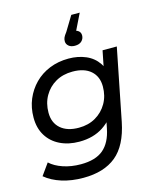

<svg xmlns="http://www.w3.org/2000/svg" viewBox="-141 -888 972 1185"><g transform="rotate(-15 345.0 -295.5)"><path d="M243 200Q168 200 106 180.5Q44 161 1 125L54 51Q85 80 136.5 97.5Q188 115 250 115Q344 115 394 72.5Q444 30 461 -57L486 -180L516 -279L531 -385L560 -530H651L560 -72Q531 72 453 136Q375 200 243 200ZM277 -22Q208 -22 154.5 -48Q101 -74 71 -122.5Q41 -171 41 -238Q41 -302 63.5 -355.5Q86 -409 126 -449.5Q166 -490 221.5 -512.5Q277 -535 343 -535Q403 -535 452.5 -514Q502 -493 531.5 -449.5Q561 -406 561 -337Q562 -249 528 -177.5Q494 -106 430.5 -64Q367 -22 277 -22ZM296 -106Q357 -106 403.5 -133Q450 -160 477 -207Q504 -254 504 -314Q504 -378 462.5 -414.5Q421 -451 346 -451Q285 -451 238.5 -424.5Q192 -398 165 -351Q138 -304 138 -244Q138 -179 180 -142.5Q222 -106 296 -106ZM403 -601Q378 -601 363.5 -613.5Q349 -626 349 -644Q349 -657 354 -668Q359 -679 373 -697L430 -791H484L418 -656L410 -692Q434 -692 448 -681.5Q462 -671 462 -652Q462 -631 447 -616Q432 -601 403 -601Z"/></g></svg>

Font: MOST Montserrat Medium
Style: Italic
Weight: 500
Italic angle: -11.3°
Designer: Julieta Ulanovsky
Foundry: Julieta Ulanovsky
Version: Version 8.000;March 11, 2024;FontCreator 15.0.0.2926 64-bit